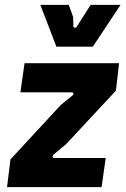

<svg xmlns="http://www.w3.org/2000/svg" viewBox="-20 -770 519 790"><path d="M9 0 23 -114 231 -339 278 -377Q283 -381 282 -385.5Q281 -390 275 -390H64L81 -510H470L457 -397L253 -178L199 -133Q195 -129 196.5 -124.5Q198 -120 203 -120H415L398 0ZM212 -578 146 -750H263L281 -700L282 -663Q282 -657 287.5 -656Q293 -655 297 -662L353 -750H476L362 -578Z"/></svg>

Font: Finlandica
Style: Bold Italic
Weight: 700
Italic angle: -8°
Designer: Niklas Ekholm, Juho Hiilivirta, Jaakko Suomalainen
Foundry: Helsinki Type Studio
Version: Version 1.064; ttfautohint (v1.8.4.7-5d5b)